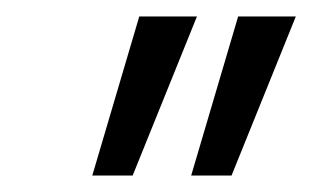

<svg xmlns="http://www.w3.org/2000/svg" viewBox="-20 -775 379 233"><path d="M212 -562 269 -755H339L261 -562ZM92 -562 149 -755H219L141 -562Z"/></svg>

Font: DM Sans 24pt Light
Style: Italic
Weight: 300
Italic angle: -10°
Designer: Colophon Foundry, Jonny Pinhorn
Foundry: Colophon Foundry
Version: Version 4.004;gftools[0.9.30]